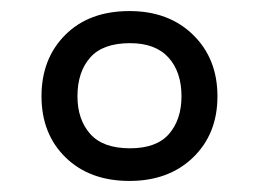

<svg xmlns="http://www.w3.org/2000/svg" viewBox="-20 -744 468 347"><path d="M214 -417Q142 -417 98.5 -459.5Q55 -502 55 -570Q55 -638 98 -681Q141 -724 214 -724Q285 -724 329 -681Q373 -638 373 -570Q373 -502 329 -459.5Q285 -417 214 -417ZM215 -476Q263 -476 285.5 -502Q308 -528 308 -570Q308 -614 284.5 -640Q261 -666 215 -666Q166 -666 143 -640Q120 -614 120 -570Q120 -528 143 -502Q166 -476 215 -476Z"/></svg>

Font: Noto Sans Imperial Aramaic
Style: Regular
Weight: 400
Designer: Monotype Design Team
Foundry: Monotype Imaging Inc.
Version: Version 2.001; ttfautohint (v1.8.4.7-5d5b)